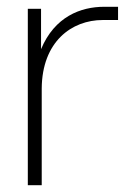

<svg xmlns="http://www.w3.org/2000/svg" viewBox="-20 -546 391 566"><path d="M62 0H103V-285C104 -423 191 -487 283 -487H328V-526H287C218 -526 141 -497 101 -401V-520H62Z"/></svg>

Font: Aspekta 150
Style: Regular
Weight: 150
Designer: Ivo Dolenc
Version: Version 2.000